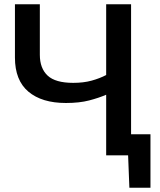

<svg xmlns="http://www.w3.org/2000/svg" viewBox="-20 -733 754 906"><path d="M481 0V-286Q446.5 -271 400.5 -259Q354.5 -247 291 -247Q177.5 -247 114 -300.5Q50.5 -354 50.5 -461.5V-713H168V-474.5Q168 -410.5 204.8 -376.2Q241.5 -342 325.5 -342Q374 -342 412.2 -352.5Q450.5 -363 481 -379V-713H598.5V-99.5H690V153H590.5L584.5 0Z"/></svg>

Font: Heraclito Medium
Style: Regular
Weight: 500
Designer: Kostas Bartsokas (font) & Cristiano Sobral (main changes)
Foundry: Kostas Bartsokas (font) & Cristiano Sobral (main changes)
Version: Version 1.00;July 8, 2020;FontCreator 13.0.0.2655 64-bit